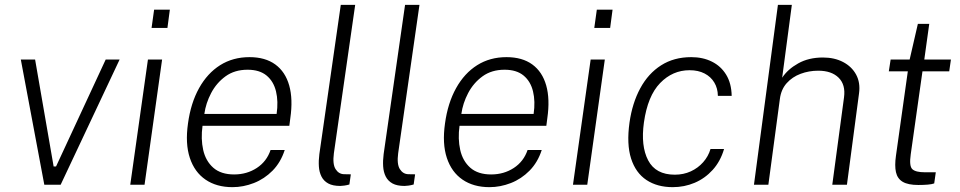

<svg xmlns="http://www.w3.org/2000/svg" viewBox="-20 -763 3965 793"><path d="M163 0 66 -517H125L201.5 -75.5H211.5L416.5 -517H474L230.5 0Z M518 0 591 -517H649.5L577 0ZM606 -647.5 616.5 -723H681.5L671.5 -647.5Z M940 10Q874.5 10 829 -21Q783.5 -52 764 -111Q744.5 -170 756.5 -253.5Q768 -337.5 802.2 -399Q836.5 -460.5 889.2 -493.8Q942 -527 1010.5 -527Q1075.5 -527 1117 -496.8Q1158.5 -466.5 1174.5 -410Q1190.5 -353.5 1179 -274.5L1175 -243.5H816.5Q809 -189.5 819.2 -143.8Q829.5 -98 861 -70.2Q892.5 -42.5 947 -42.5Q999.5 -42.5 1040.5 -69.2Q1081.5 -96 1097.5 -143.5H1156Q1139.5 -92.5 1105.8 -58.2Q1072 -24 1028.5 -7Q985 10 940 10ZM824 -292.5H1122.5Q1130 -344 1120 -385.5Q1110 -427 1081 -451Q1052 -475 1002.5 -475Q949 -475 911.5 -447.8Q874 -420.5 852 -378.5Q830 -336.5 824 -292.5Z M1385.5 5Q1354.5 5 1335.8 -5.2Q1317 -15.5 1307.8 -33.8Q1298.5 -52 1297 -75.8Q1295.5 -99.5 1299 -126.5L1387.5 -743H1447L1359 -130Q1353 -85 1366 -64.5Q1379 -44 1401 -43.5L1429 -43L1423 -1Q1412.5 2 1402.2 3.5Q1392 5 1385.5 5Z M1651 5Q1620 5 1601.2 -5.2Q1582.5 -15.5 1573.2 -33.8Q1564 -52 1562.5 -75.8Q1561 -99.5 1564.5 -126.5L1653 -743H1712.5L1624.5 -130Q1618.5 -85 1631.5 -64.5Q1644.5 -44 1666.5 -43.5L1694.5 -43L1688.5 -1Q1678 2 1667.8 3.5Q1657.5 5 1651 5Z M2001.5 10Q1936 10 1890.5 -21Q1845 -52 1825.5 -111Q1806 -170 1818 -253.5Q1829.5 -337.5 1863.8 -399Q1898 -460.5 1950.8 -493.8Q2003.5 -527 2072 -527Q2137 -527 2178.5 -496.8Q2220 -466.5 2236 -410Q2252 -353.5 2240.5 -274.5L2236.5 -243.5H1878Q1870.5 -189.5 1880.8 -143.8Q1891 -98 1922.5 -70.2Q1954 -42.5 2008.5 -42.5Q2061 -42.5 2102 -69.2Q2143 -96 2159 -143.5H2217.5Q2201 -92.5 2167.2 -58.2Q2133.5 -24 2090 -7Q2046.5 10 2001.5 10ZM1885.5 -292.5H2184Q2191.5 -344 2181.5 -385.5Q2171.5 -427 2142.5 -451Q2113.5 -475 2064 -475Q2010.5 -475 1973 -447.8Q1935.5 -420.5 1913.5 -378.5Q1891.5 -336.5 1885.5 -292.5Z M2346.5 0 2419.5 -517H2478L2405.5 0ZM2434.5 -647.5 2445 -723H2510L2500 -647.5Z M2758.5 10Q2694.5 10 2650 -19.5Q2605.5 -49 2586.5 -108.2Q2567.5 -167.5 2580 -257Q2591.5 -337.5 2624.5 -398.5Q2657.5 -459.5 2710.5 -493.2Q2763.5 -527 2835 -527Q2883 -527 2920.2 -508.5Q2957.5 -490 2979.2 -454.5Q3001 -419 3002 -367H2945Q2944.5 -398.5 2930.2 -422.2Q2916 -446 2890 -459.5Q2864 -473 2828 -473Q2758 -473 2706.5 -420Q2655 -367 2639.5 -257Q2626 -160 2657 -100.8Q2688 -41.5 2767 -41.5Q2803 -41.5 2833 -55.2Q2863 -69 2884.2 -93Q2905.5 -117 2914.5 -147.5H2970.5Q2955.5 -96.5 2923.5 -61.2Q2891.5 -26 2849 -8Q2806.5 10 2758.5 10Z M3094 0 3193 -743H3250.5L3210.5 -442Q3233.5 -477 3276.8 -501.2Q3320 -525.5 3379 -525.5Q3426.5 -525.5 3462.2 -506.8Q3498 -488 3516 -454.8Q3534 -421.5 3528 -377.5L3478 0H3417.5L3466 -361Q3473 -413 3443.8 -442Q3414.5 -471 3359.5 -471Q3321 -471 3286.8 -458.2Q3252.5 -445.5 3229.2 -419.5Q3206 -393.5 3201 -354L3153.5 0Z M3773 1Q3730.5 1 3708.5 -12Q3686.5 -25 3680.5 -51.8Q3674.5 -78.5 3680.5 -120L3729.5 -468.5H3651L3658.5 -517H3737L3771 -664.5H3818L3797.5 -517H3907.5L3900.5 -468.5H3790L3741.5 -125.5Q3734.5 -77 3748.2 -64.2Q3762 -51.5 3799 -51.5H3845L3838.5 -5.5Q3829.5 -2 3812.2 -0.5Q3795 1 3773 1Z"/></svg>

Font: Public Sans Thin ExtraLight
Style: Italic
Weight: 250
Italic angle: -8°
Version: Version 2.001